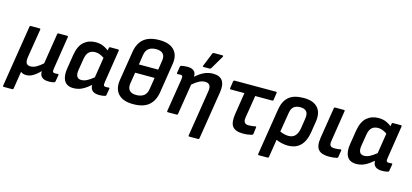

<svg xmlns="http://www.w3.org/2000/svg" viewBox="-71 -1251 4240 1975"><g transform="rotate(15 2049.5 -263.0)"><path d="M15 185Q3 185 5 173L109 -480Q110 -492 122 -492H214Q226 -492 224 -480L175 -177Q168 -131 180 -110.5Q192 -90 222 -90Q258 -90 292 -111Q326 -132 353 -157L404 -480Q405 -492 417 -492H509Q521 -492 518 -480L464 -134Q459 -103 464.5 -94.5Q470 -86 489 -86Q496 -86 503.5 -86.5Q511 -87 518 -88Q527 -89 526 -78L514 -7Q512 3 500 6Q475 12 444 12Q398 12 373.5 -8.5Q349 -29 350 -72H348Q316 -37 279 -14.5Q242 8 205 8Q168 8 146 -11L117 173Q115 185 104 185Z M708 12Q638 12 610 -36Q582 -84 596 -170L620 -320Q636 -417 686.5 -460.5Q737 -504 812 -504Q856 -504 891.5 -489Q927 -474 949 -453L954 -480Q955 -492 966 -492H1050Q1062 -492 1060 -480L1006 -133Q1001 -102 1007 -94Q1013 -86 1028 -86Q1037 -86 1045 -86.5Q1053 -87 1059 -88Q1070 -90 1068 -77L1056 -7Q1055 3 1042 5Q1029 8 1015.5 10Q1002 12 985 12Q886 12 888 -70Q844 -32 801.5 -10Q759 12 708 12ZM712 -182Q698 -90 765 -90Q793 -90 823 -104.5Q853 -119 894 -153L928 -369Q906 -385 881.5 -394.5Q857 -404 834 -404Q790 -404 764.5 -379.5Q739 -355 731 -299Z M1344 12Q1236 12 1185.5 -42.5Q1135 -97 1150 -193L1200 -505Q1215 -600 1273 -647.5Q1331 -695 1439 -695Q1546 -695 1596 -641.5Q1646 -588 1632 -496L1582 -177Q1567 -85 1510 -36.5Q1453 12 1344 12ZM1297 -398H1503L1518 -497Q1526 -546 1503 -571Q1480 -596 1430 -596Q1380 -596 1350.5 -574Q1321 -552 1313 -502ZM1350 -87Q1400 -87 1430.5 -109Q1461 -131 1469 -180L1489 -306H1282L1263 -190Q1255 -139 1277.5 -113Q1300 -87 1350 -87Z M1713 0Q1701 0 1703 -12L1759 -362Q1763 -390 1757.5 -398.5Q1752 -407 1735 -407Q1729 -407 1722 -406Q1715 -405 1708 -405Q1698 -403 1699 -416L1710 -485Q1712 -495 1724 -498Q1740 -501 1757.5 -502.5Q1775 -504 1789 -504Q1834 -504 1857 -483Q1880 -462 1877 -422Q1925 -465 1969 -484.5Q2013 -504 2060 -504Q2204 -504 2177 -335L2096 173Q2094 185 2084 185H1991Q1979 185 1981 173L2059 -319Q2071 -402 2002 -402Q1973 -402 1942 -387Q1911 -372 1870 -337L1818 -12Q1816 0 1805 0ZM1946 -545Q1934 -545 1940 -559L1997 -700Q2002 -711 2016 -711H2103Q2110 -711 2111.5 -706.5Q2113 -702 2110 -696L2028 -557Q2022 -545 2008 -545Z M2514 12Q2433 12 2402 -28Q2371 -68 2386 -164L2422 -394H2277Q2265 -394 2267 -405L2278 -480Q2281 -492 2291 -492H2731Q2744 -492 2741 -480L2730 -405Q2728 -394 2717 -394H2537L2498 -152Q2488 -85 2548 -85Q2569 -85 2587 -87.5Q2605 -90 2620 -93Q2631 -95 2629 -83L2620 -12Q2618 -3 2608 0Q2591 5 2566 8.5Q2541 12 2514 12Z M2731 185Q2719 185 2721 173L2800 -322Q2814 -412 2867.5 -458Q2921 -504 3026 -504Q3129 -504 3176 -451Q3223 -398 3208 -301L3190 -187Q3160 12 2991 12Q2959 12 2924.5 4Q2890 -4 2866 -16L2836 173Q2834 185 2823 185ZM2914 -311 2881 -108Q2902 -98 2926.5 -92Q2951 -86 2971 -86Q3018 -86 3044 -114.5Q3070 -143 3079 -201L3094 -300Q3103 -355 3082 -379Q3061 -403 3017 -403Q2972 -403 2946.5 -382Q2921 -361 2914 -311Z M3431 12Q3349 12 3316.5 -26Q3284 -64 3298 -154L3350 -480Q3351 -492 3363 -492H3456Q3467 -492 3465 -480L3413 -148Q3408 -112 3420 -98.5Q3432 -85 3466 -85Q3481 -85 3497.5 -86.5Q3514 -88 3527 -91Q3538 -93 3536 -80L3525 -9Q3523 1 3514 3Q3498 7 3475.5 9.5Q3453 12 3431 12Z M3720 12Q3650 12 3622 -36Q3594 -84 3608 -170L3632 -320Q3648 -417 3698.5 -460.5Q3749 -504 3824 -504Q3868 -504 3903.5 -489Q3939 -474 3961 -453L3966 -480Q3967 -492 3978 -492H4062Q4074 -492 4072 -480L4018 -133Q4013 -102 4019 -94Q4025 -86 4040 -86Q4049 -86 4057 -86.5Q4065 -87 4071 -88Q4082 -90 4080 -77L4068 -7Q4067 3 4054 5Q4041 8 4027.5 10Q4014 12 3997 12Q3898 12 3900 -70Q3856 -32 3813.5 -10Q3771 12 3720 12ZM3724 -182Q3710 -90 3777 -90Q3805 -90 3835 -104.5Q3865 -119 3906 -153L3940 -369Q3918 -385 3893.5 -394.5Q3869 -404 3846 -404Q3802 -404 3776.5 -379.5Q3751 -355 3743 -299Z"/></g></svg>

Font: Sofia Sans
Style: Bold Italic
Weight: 700
Italic angle: -9°
Designer: Botio Nikoltchev, Ani Petrova
Foundry: lettersoup
Version: Version 4.101; ttfautohint (v1.8.4.7-5d5b)